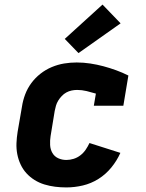

<svg xmlns="http://www.w3.org/2000/svg" viewBox="-20 -811 640 839"><path d="M270 8Q245 8 221 5Q197 2 174 -5Q151 -12 131 -24.5Q111 -37 95.5 -54Q80 -71 70 -92.5Q60 -114 55.5 -137.5Q51 -161 52 -185.5Q53 -210 57 -235L76 -345Q80 -372 90 -398.5Q100 -425 117 -448Q134 -471 157 -489Q180 -507 206.5 -518Q233 -529 260 -533.5Q287 -538 315 -538Q345 -538 374.5 -533.5Q404 -529 432 -521.5Q460 -514 487.5 -504Q515 -494 541 -481L519 -349H390L399 -402Q379 -408 358.5 -413Q338 -418 317 -418Q305 -418 293 -415.5Q281 -413 270 -407Q259 -401 250 -391.5Q241 -382 234.5 -371.5Q228 -361 224.5 -349Q221 -337 219 -326L201 -216Q198 -197 199 -177.5Q200 -158 209 -142.5Q218 -127 234.5 -119.5Q251 -112 270 -112Q286 -112 302 -117Q318 -122 331.5 -132.5Q345 -143 354.5 -157Q364 -171 371 -186L506 -143Q491 -109 466.5 -79Q442 -49 410 -29Q378 -9 342 -0.5Q306 8 270 8ZM323 -579 263 -641 428 -791 507 -709Z"/></svg>

Font: Iosevka Curly Slab HvEx
Style: Italic
Weight: 900
Width: 7
Italic angle: -9°
Monospace: yes
Designer: Belleve Invis
Foundry: Belleve Invis
Version: Version 11.1.0; ttfautohint (v1.8.3)